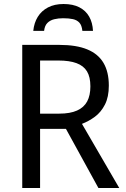

<svg xmlns="http://www.w3.org/2000/svg" viewBox="-20 -938 628 958"><path d="M277 -714Q361 -714 415.5 -691.5Q470 -669 496.5 -624Q523 -579 523 -511Q523 -454 503.5 -416Q484 -378 453.5 -355.5Q423 -333 389 -320L575 0H471L309 -295H180V0H91V-714ZM272 -636H180V-371H276Q330 -371 364.5 -386.5Q399 -402 415 -432Q431 -462 431 -507Q431 -554 414 -582Q397 -610 361.5 -623Q326 -636 272 -636ZM297 -918Q344 -918 376 -901.5Q408 -885 425 -855Q442 -825 444 -784H391Q388 -812 376 -825Q364 -838 344 -842.5Q324 -847 295 -847Q271 -847 250.5 -842Q230 -837 216.5 -823.5Q203 -810 200 -784H146Q150 -824 168.5 -854Q187 -884 219.5 -901Q252 -918 297 -918Z"/></svg>

Font: Noto Sans Display
Style: Regular
Weight: 400
Designer: Monotype Design Team
Foundry: Monotype Imaging Inc.
Version: Version 2.003